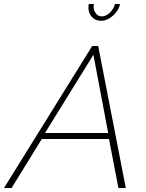

<svg xmlns="http://www.w3.org/2000/svg" viewBox="-61 -940 729 960"><path d="M400 -710H430L568 0H531L484 -245H148L-3 0H-41ZM480 -275 406 -666 164 -275ZM448 -858Q468 -858 487.5 -876Q507 -894 514 -920H539Q535 -898 519.5 -878.5Q504 -859 484.5 -847.5Q465 -836 444 -836Q416 -836 398.5 -855Q381 -874 381 -903Q381 -907 381.5 -911Q382 -915 383 -920H409Q408 -917 407.5 -913.5Q407 -910 407 -908Q407 -888 418.5 -873Q430 -858 448 -858Z"/></svg>

Font: Raleway Thin ExtraLight
Style: Italic
Weight: 250
Italic angle: -12°
Version: Version 4.026